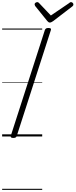

<svg xmlns="http://www.w3.org/2000/svg" viewBox="-20 -1277 707 1797"><path d="M104 14Q90 14 84 9.5Q78 5 81 -6L400 -996Q404 -1006 411 -1010.5Q418 -1015 433 -1015Q448 -1015 454 -1010.5Q460 -1006 456 -995L137 -5Q134 5 127 9.5Q120 14 104 14ZM645 -1257Q654 -1257 660.5 -1250Q667 -1243 667 -1236Q667 -1230 665 -1226Q663 -1222 658 -1218L477 -1079Q467 -1073 460.5 -1069.5Q454 -1066 446 -1066Q439 -1066 433.5 -1070Q428 -1074 422 -1081L309 -1221Q307 -1226 305.5 -1230Q304 -1234 304 -1237Q304 -1246 312.5 -1251.5Q321 -1257 328 -1257Q335 -1257 338.5 -1254.5Q342 -1252 347 -1247L456 -1132L624 -1246Q631 -1252 635 -1254.5Q639 -1257 645 -1257ZM0 490H375V500H0ZM0 -20H375V0H0ZM0 -505H375V-500H0ZM0 -1010H375V-1000H0Z"/></svg>

Font: Playwrite NZ Guides
Style: Regular
Weight: 400
Designer: Veronika Burian, José Scaglione
Foundry: TypeTogether
Version: Version 1.003